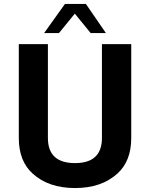

<svg xmlns="http://www.w3.org/2000/svg" viewBox="-20 -939 754 970"><path d="M308 -919H414L515 -772H438L358 -870L278 -772H203ZM495 -716H643V-242Q643 -125 573 -62Q493 11 359 11Q225 11 145 -62Q75 -125 75 -242V-716H222V-242Q222 -115 359 -115Q495 -115 495 -242Z"/></svg>

Font: Almarai Bold
Style: Regular
Weight: 700
Designer: Boutros International 2019
Foundry: Created by Boutros International 2019
Version: Version 1.10